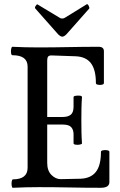

<svg xmlns="http://www.w3.org/2000/svg" viewBox="-20 -888 568 911"><path d="M41 3Q37 3 35.5 -7Q34 -17 35.5 -26.5Q37 -36 41 -37Q111 -37 111 -92V-572Q111 -626 39 -626Q34 -626 32.5 -636Q31 -646 33 -656Q35 -666 39 -666Q100 -663 160 -663Q232 -663 304 -664.5Q376 -666 448 -666Q473 -666 473 -645V-494Q473 -488 463.5 -486Q454 -484 444.5 -486Q435 -488 435 -494Q435 -557 411.5 -588Q388 -619 339 -621L224 -625Q212 -625 208 -619Q204 -613 204 -601V-333H278Q302 -333 315.5 -343.5Q329 -354 329 -382V-427Q329 -432 339 -433.5Q349 -435 359 -434Q369 -433 369 -427Q367 -400 366.5 -372.5Q366 -345 366 -318Q366 -290 366.5 -263Q367 -236 369 -208Q369 -204 359 -202Q349 -200 339 -201.5Q329 -203 329 -208V-251Q329 -272 318 -284.5Q307 -297 278 -297H204V-115Q204 -78 224 -58Q244 -38 268 -38L363 -40Q411 -42 435 -72.5Q459 -103 459 -168Q459 -173 469 -175Q479 -177 489 -175Q499 -173 499 -168V-24Q499 3 458 3Q385 3 311 1.5Q237 0 164 0Q102 0 41 3ZM275 -714Q268 -714 256 -725L148 -847Q143 -852 150 -861Q155 -869 158 -867L261 -805Q267 -800 275 -800Q283 -800 290 -805L392 -868Q396 -870 401 -860Q406 -850 403 -847L295 -725Q284 -714 275 -714Z"/></svg>

Font: Junicode Two Beta Condensed Medium
Style: Regular
Weight: 500
Width: 3
Designer: Peter S. Baker
Foundry: Briery Creek Software
Version: Version 1.053; ttfautohint (v1.8.4)